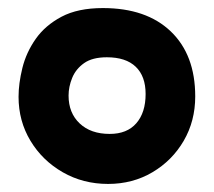

<svg xmlns="http://www.w3.org/2000/svg" viewBox="-20 -838 530 476"><path d="M248 -382Q186 -382 135.5 -411Q85 -440 55.5 -489Q26 -538 26 -598Q26 -631 35.5 -669.5Q45 -708 68.5 -741.5Q92 -775 132.5 -796.5Q173 -818 235 -818Q343 -818 403.5 -760Q464 -702 464 -599Q464 -538 435.5 -489Q407 -440 358 -411Q309 -382 248 -382ZM252 -506Q295 -506 318 -532.5Q341 -559 341 -605Q341 -649 316.5 -672.5Q292 -696 245 -696Q209 -696 188.5 -681.5Q168 -667 159 -645Q150 -623 150 -601Q150 -558 177.5 -532Q205 -506 252 -506Z"/></svg>

Font: Mochiy Pop One
Style: Regular
Weight: 400
Designer: FONTDASU
Foundry: FONTDASU / Google Inc. / Adobe
Version: Version 2.000